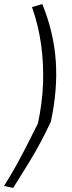

<svg xmlns="http://www.w3.org/2000/svg" viewBox="-51 -737 354 948"><path d="M14 191 -31 181Q7 121 36.5 66.5Q66 12 90.5 -36.5Q115 -85 136 -127Q158 -228 161.5 -325Q165 -422 152 -516.5Q139 -611 107 -702L158 -717Q215 -576 224.5 -434.5Q234 -293 200 -136Q177 -87 152 -39.5Q127 8 93.5 63Q60 118 14 191Z"/></svg>

Font: Nunito Sans 7pt Condensed Light
Style: Italic
Weight: 300
Width: 3
Italic angle: -9°
Designer: Vernon Adams
Foundry: Vernon Adams
Version: Version 3.101;gftools[0.9.27]